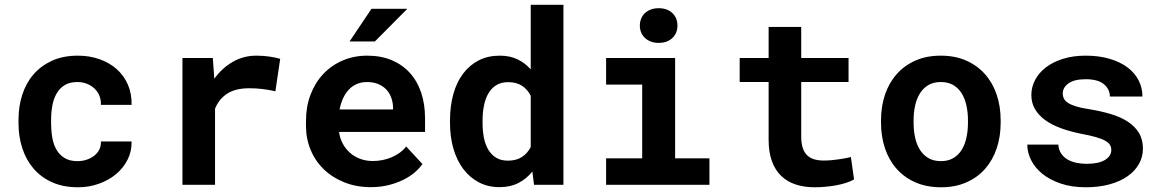

<svg xmlns="http://www.w3.org/2000/svg" viewBox="-20 -770 4841 800"><path d="M302.7 -98.6Q322.8 -98.6 340.8 -104.5Q358.9 -110.4 372.6 -121.1Q386.2 -131.8 393.8 -147Q401.4 -162.1 400.4 -180.7H528.3Q529.3 -139.6 511.5 -104.5Q493.7 -69.3 462.9 -43.9Q432.1 -18.6 391.4 -4.2Q350.6 10.3 305.2 10.3Q243.7 10.3 197.3 -10.5Q150.9 -31.2 119.9 -67.4Q88.9 -103.5 73 -152.1Q57.1 -200.7 57.1 -256.3V-271Q57.1 -326.7 72.8 -375.2Q88.4 -423.8 119.6 -460Q150.9 -496.1 197 -517.1Q243.2 -538.1 304.2 -538.1Q353 -538.1 394.5 -523.4Q436 -508.8 466.1 -482.2Q496.1 -455.6 512.7 -417.7Q529.3 -379.9 528.3 -333H400.4Q401.4 -352.5 394.5 -370.1Q387.7 -387.7 374.5 -400.4Q361.3 -413.1 342.8 -420.7Q324.2 -428.2 302.2 -428.2Q270 -428.2 249 -415Q228 -401.9 215.6 -379.9Q203.1 -357.9 198 -329.6Q192.9 -301.3 192.9 -271V-256.3Q192.9 -225.6 197.8 -197Q202.6 -168.5 215.1 -146.7Q227.5 -125 248.8 -111.8Q270 -98.6 302.7 -98.6Z M1048.3 -538.1Q1079.1 -538.1 1105.2 -533.9Q1131.3 -529.8 1147.5 -524.9L1127.4 -389.6Q1100.6 -396 1072.5 -399.2Q1044.4 -402.3 1019 -402.3Q961.9 -402.3 927.5 -380.4Q893.1 -358.4 876 -317.4V0H740.2V-528.3H866.7L873 -441.9Q905.3 -486.8 950.2 -512.5Q995.1 -538.1 1048.3 -538.1Z M1525.4 9.8Q1464.4 9.8 1414.6 -10.3Q1364.7 -30.3 1329.1 -64.7Q1293.5 -99.1 1274.2 -145.8Q1254.9 -192.4 1254.9 -245.6V-265.1Q1254.9 -325.7 1273.9 -375.7Q1293 -425.8 1327.1 -461.9Q1361.3 -498 1408.2 -518.1Q1455.1 -538.1 1510.3 -538.1Q1567.4 -538.1 1612.1 -519.3Q1656.7 -500.5 1687.7 -466.3Q1718.8 -432.1 1734.9 -384Q1751 -335.9 1751 -277.8V-220.2H1392.6Q1396.5 -193.4 1408.4 -171.1Q1420.4 -148.9 1439 -132.8Q1457.5 -116.7 1481.4 -107.9Q1505.4 -99.1 1533.7 -99.1Q1553.7 -99.1 1573.5 -103Q1593.3 -106.9 1611.3 -114.5Q1629.4 -122.1 1645 -133.3Q1660.6 -144.5 1672.4 -159.7L1740.2 -86.4Q1727.5 -68.4 1707.3 -51Q1687 -33.7 1659.4 -20.3Q1631.8 -6.8 1598.1 1.5Q1564.5 9.8 1525.4 9.8ZM1509.3 -428.2Q1486.3 -428.2 1467.3 -420.2Q1448.2 -412.1 1433.8 -397Q1419.4 -381.8 1409.7 -360.8Q1399.9 -339.8 1395 -314H1617.7V-324.7Q1616.7 -346.2 1609.4 -365.2Q1602.1 -384.3 1588.4 -398.2Q1574.7 -412.1 1554.9 -420.2Q1535.2 -428.2 1509.3 -428.2ZM1527.8 -733.4H1677.2L1542 -597.2H1436.5Z M1855 -268.1Q1855 -328.1 1868.9 -377.9Q1882.8 -427.7 1909.7 -463.4Q1936.5 -499 1974.9 -518.6Q2013.2 -538.1 2062.5 -538.1Q2104 -538.1 2135.5 -523.2Q2167 -508.3 2191.4 -481V-750H2327.6V0H2205.1L2198.2 -55.2Q2173.3 -24.4 2139.6 -7.3Q2106 9.8 2061.5 9.8Q2013.2 9.8 1974.9 -10.5Q1936.5 -30.8 1909.9 -66.4Q1883.3 -102.1 1869.1 -151.1Q1855 -200.2 1855 -257.8ZM1990.7 -257.8Q1990.7 -224.6 1996.3 -196Q2002 -167.5 2014.6 -146.2Q2027.3 -125 2047.4 -112.8Q2067.4 -100.6 2096.2 -100.6Q2131.3 -100.6 2154.5 -115.7Q2177.7 -130.9 2191.4 -157.2V-371.1Q2177.7 -397.9 2154.8 -412.8Q2131.8 -427.7 2097.2 -427.7Q2068.4 -427.7 2048.1 -415.3Q2027.8 -402.8 2015.1 -381.1Q2002.4 -359.4 1996.6 -330.3Q1990.7 -301.3 1990.7 -268.1Z M2505.4 -528.3H2793V-110.4H2936V0H2505.4V-110.4H2655.8V-417.5H2505.4ZM2646 -663.6Q2646 -679.2 2651.6 -692.6Q2657.2 -706.1 2667.5 -715.6Q2677.7 -725.1 2692.1 -730.5Q2706.5 -735.8 2724.1 -735.8Q2760.3 -735.8 2781.5 -715.6Q2802.7 -695.3 2802.7 -663.6Q2802.7 -631.8 2781.5 -611.6Q2760.3 -591.3 2724.1 -591.3Q2706.5 -591.3 2692.1 -596.7Q2677.7 -602.1 2667.5 -611.6Q2657.2 -621.1 2651.6 -634.5Q2646 -647.9 2646 -663.6Z M3318.4 -657.7V-528.3H3515.6V-428.2H3318.4V-201.2Q3318.4 -172.4 3325 -153.1Q3331.5 -133.8 3343.8 -122.3Q3356 -110.8 3373.3 -106Q3390.6 -101.1 3412.1 -101.1Q3427.7 -101.1 3444.1 -102.5Q3460.4 -104 3475.3 -106.2Q3490.2 -108.4 3503.2 -110.8Q3516.1 -113.3 3525.4 -115.7L3538.6 -22.5Q3524.4 -14.2 3505.4 -8.1Q3486.3 -2 3464.8 2Q3443.4 5.9 3420.2 8.1Q3397 10.3 3374.5 10.3Q3331.1 10.3 3295.7 -1.2Q3260.3 -12.7 3235.1 -36.9Q3210 -61 3196.3 -98.4Q3182.6 -135.7 3182.6 -188V-428.2H3062V-528.3H3182.6V-657.7Z M3650.9 -269Q3650.9 -326.7 3667.5 -375.7Q3684.1 -424.8 3716.1 -460.9Q3748 -497.1 3794.2 -517.6Q3840.3 -538.1 3899.9 -538.1Q3959.5 -538.1 4005.9 -517.6Q4052.2 -497.1 4084.2 -460.9Q4116.2 -424.8 4132.8 -375.7Q4149.4 -326.7 4149.4 -269V-258.8Q4149.4 -200.7 4132.8 -151.6Q4116.2 -102.5 4084.5 -66.4Q4052.7 -30.3 4006.3 -10Q3960 10.3 3900.9 10.3Q3841.3 10.3 3794.7 -10Q3748 -30.3 3716.1 -66.4Q3684.1 -102.5 3667.5 -151.6Q3650.9 -200.7 3650.9 -258.8ZM3786.6 -258.8Q3786.6 -225.6 3793 -196.5Q3799.3 -167.5 3813 -145.8Q3826.7 -124 3848.4 -111.3Q3870.1 -98.6 3900.9 -98.6Q3930.7 -98.6 3952.1 -111.3Q3973.6 -124 3987.1 -145.8Q4000.5 -167.5 4006.8 -196.5Q4013.2 -225.6 4013.2 -258.8V-269Q4013.2 -301.3 4006.8 -330.1Q4000.5 -358.9 3987.1 -380.9Q3973.6 -402.8 3952.1 -415.5Q3930.7 -428.2 3899.9 -428.2Q3869.6 -428.2 3848.1 -415.5Q3826.7 -402.8 3813 -380.9Q3799.3 -358.9 3793 -330.1Q3786.6 -301.3 3786.6 -269Z M4610.4 -145Q4610.4 -157.2 4604.7 -166.5Q4599.1 -175.8 4584.7 -183.8Q4570.3 -191.9 4546.4 -198.7Q4522.5 -205.6 4485.8 -212.4Q4439.5 -221.7 4401.1 -235.6Q4362.8 -249.5 4335.4 -269.3Q4308.1 -289.1 4292.7 -314.9Q4277.3 -340.8 4277.3 -374.5Q4277.3 -407.2 4293 -437Q4308.6 -466.8 4337.9 -489.3Q4367.2 -511.7 4409.2 -524.9Q4451.2 -538.1 4503.9 -538.1Q4559.1 -538.1 4603 -525.1Q4647 -512.2 4677.5 -489.5Q4708 -466.8 4724.1 -435.5Q4740.2 -404.3 4740.2 -367.7H4604.5Q4604.5 -398.4 4579.6 -419.2Q4554.7 -439.9 4503.9 -439.9Q4456.5 -439.9 4432.4 -422.9Q4408.2 -405.8 4408.2 -380.9Q4408.2 -369.1 4413.1 -359.1Q4418 -349.1 4430.4 -341.1Q4442.9 -333 4464.4 -326.4Q4485.8 -319.8 4519 -314.9Q4566.9 -307.1 4607.9 -294.9Q4648.9 -282.7 4678.7 -263.4Q4708.5 -244.1 4725.3 -216.6Q4742.2 -189 4742.2 -150.9Q4742.2 -115.7 4725.3 -86.2Q4708.5 -56.6 4677.5 -35.2Q4646.5 -13.7 4602.5 -1.7Q4558.6 10.3 4504.4 10.3Q4444.8 10.3 4399.2 -5.4Q4353.5 -21 4322.8 -46.1Q4292 -71.3 4276.1 -103.3Q4260.3 -135.3 4260.3 -167.5H4389.6Q4391.1 -146 4401.4 -130.6Q4411.6 -115.2 4427.7 -105.7Q4443.8 -96.2 4464.6 -91.8Q4485.4 -87.4 4507.3 -87.4Q4557.6 -87.4 4584 -103.5Q4610.4 -119.6 4610.4 -145Z"/></svg>

Font: TypoPRO Roboto Mono
Style: Bold
Weight: 700
Designer: Google
Version: Version 2.000986; 2015; ttfautohint (v1.3)